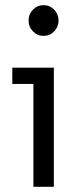

<svg xmlns="http://www.w3.org/2000/svg" viewBox="-20 -718 307 738"><path d="M187 -458V0H108.4V-395.5H27.3V-458ZM106.7 -597.4Q89.8 -614.7 89.8 -639.2Q89.8 -663.6 106.7 -680.9Q123.5 -698.2 147.5 -698.2Q171.4 -698.2 188.2 -680.9Q205.1 -663.6 205.1 -639.2Q205.1 -614.7 188.2 -597.4Q171.4 -580.1 147.5 -580.1Q123.5 -580.1 106.7 -597.4Z"/></svg>

Font: Molengo
Style: Regular
Weight: 400
Designer: moyogo
Foundry: moyogo
Version: Version 0.11; ttfautohint (v0.8) -G 32 -r 16 -x